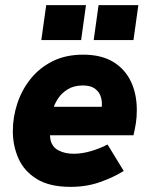

<svg xmlns="http://www.w3.org/2000/svg" viewBox="-20 -717 584 748"><path d="M255 11Q173 11 123.5 -19.5Q74 -50 52 -99.5Q30 -149 30 -206Q30 -261 47.5 -314Q65 -367 99.5 -410Q134 -453 185 -478.5Q236 -504 304 -504Q374 -504 420 -476.5Q466 -449 489.5 -400.5Q513 -352 513 -288Q513 -260 509.5 -238Q506 -216 500 -190H175Q175 -185 175.5 -180.5Q176 -176 177 -171Q184 -143 209 -130.5Q234 -118 267 -118Q299 -118 333.5 -128Q368 -138 399 -154L462 -51Q422 -26 369.5 -7.5Q317 11 255 11ZM371 -273Q374 -283 375.5 -293Q377 -303 377 -312Q377 -331 370 -347Q363 -363 347 -373.5Q331 -384 303 -384Q269 -384 245.5 -370Q222 -356 208.5 -336.5Q195 -317 190 -301H422ZM345 -561 364 -697H519L500 -561ZM141 -561 160 -697H315L296 -561Z"/></svg>

Font: Hanken Grotesk Black
Style: Italic
Weight: 900
Italic angle: -8°
Designer: Alfredo Marco Pradil
Foundry: Hanken Design Co.
Version: Version 3.013